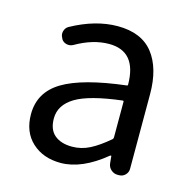

<svg xmlns="http://www.w3.org/2000/svg" viewBox="-89 -645 740 744"><g transform="rotate(15 281.5 -272.5)"><path d="M216.8 12.7Q146.5 12.7 102.1 -28.3Q57.6 -69.3 57.6 -140.6Q57.6 -228.5 136.2 -275.9Q214.8 -323.2 387.7 -343.8Q391.6 -343.8 391.6 -348.6Q390.6 -481.4 280.3 -481.4Q215.8 -481.4 146.5 -441.4Q133.8 -434.6 120.1 -438Q106.4 -441.4 99.6 -453.1L98.6 -456.1Q90.8 -468.8 94.7 -482.9Q98.6 -497.1 110.4 -503.9Q206.1 -556.6 294.9 -556.6Q390.6 -556.6 437 -497.6Q483.4 -438.5 483.4 -334V-35.2Q483.4 -20.5 473.1 -10.3Q462.9 0 448.2 0H442.4Q427.7 0 416.5 -9.8Q405.3 -19.5 403.3 -34.2L400.4 -63.5Q400.4 -65.4 398.9 -65.4Q397.5 -65.4 395.5 -64.5Q301.8 12.7 216.8 12.7ZM243.2 -59.6Q280.3 -59.6 314 -76.7Q347.7 -93.8 388.7 -128.9Q391.6 -131.8 391.6 -136.7V-279.3Q391.6 -283.2 388.7 -283.2Q388.7 -283.2 387.7 -283.2Q256.8 -267.6 202.1 -234.4Q147.5 -201.2 147.5 -147.5Q147.5 -102.5 173.3 -81.1Q199.2 -59.6 243.2 -59.6Z"/></g></svg>

Font: Gen Jyuu GothicL Regular
Style: Regular
Weight: 400
Designer: [Source Han Sans]
Ryoko NISHIZUKA  (kana & ideographs); Paul D. Hunt (Latin, Greek & Cyrillic); Wenlong ZHANG  (bopomofo
Version: Version 1.002.20150607